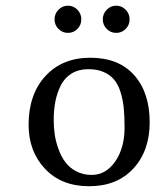

<svg xmlns="http://www.w3.org/2000/svg" viewBox="-20 -642 544 672"><path d="M80.1 -205.1Q80.1 -311.5 138.9 -375.7Q197.8 -439.9 295.9 -439.9Q395.5 -439.9 449.7 -378.9Q503.9 -317.9 503.9 -213.9Q503.9 -114.3 446.8 -52.2Q389.6 9.8 292 9.8Q194.8 9.8 137.5 -51.3Q80.1 -112.3 80.1 -205.1ZM289.1 -399.9Q255.4 -399.9 230.7 -384.8Q206.1 -369.6 192.9 -343.3Q179.7 -316.9 173.8 -287.1Q168 -257.3 168 -222.2Q168 -196.8 171.4 -172.4Q174.8 -147.9 184.3 -121.3Q193.8 -94.7 208.3 -75Q222.7 -55.2 246.6 -42.5Q270.5 -29.8 300.8 -29.8Q350.6 -29.8 383.3 -76.9Q416 -124 416 -195.8Q416 -234.9 413.1 -263.9Q410.2 -293 401.9 -319.6Q393.6 -346.2 379.6 -363Q365.7 -379.9 343 -389.9Q320.3 -399.9 289.1 -399.9ZM184.6 -540.8Q170.9 -554.7 170.9 -574.2Q170.9 -593.8 184.6 -607.9Q198.2 -622.1 217.8 -622.1Q237.3 -622.1 251 -607.9Q264.6 -593.8 264.6 -574.2Q264.6 -554.7 251 -540.8Q237.3 -526.9 217.8 -526.9Q198.2 -526.9 184.6 -540.8ZM353.5 -540.8Q339.8 -554.7 339.8 -574.2Q339.8 -593.8 353.5 -607.9Q367.2 -622.1 386.7 -622.1Q406.2 -622.1 419.9 -607.9Q433.6 -593.8 433.6 -574.2Q433.6 -554.7 419.9 -540.8Q406.2 -526.9 386.7 -526.9Q367.2 -526.9 353.5 -540.8Z"/></svg>

Font: Linear Smooth
Style: Regular
Weight: 400
Designer: Philipp H. Poll, Flanker
Foundry: Philipp H. Poll, reworked by Flanker
Version: Version 1.061 | FøM Fix